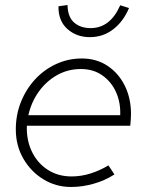

<svg xmlns="http://www.w3.org/2000/svg" viewBox="-20 -735 579 765"><path d="M263 10Q203 10 153 -20.5Q103 -51 73 -103Q43 -155 43 -219Q43 -278 63.5 -329Q84 -380 120 -419Q156 -458 204 -480Q252 -502 306 -502Q364 -502 408 -473Q452 -444 477 -394Q502 -344 502 -280Q502 -275 501 -257.5Q500 -240 499 -234H87Q85 -176 107.5 -130Q130 -84 171 -58Q212 -32 265 -32Q304 -32 341.5 -44Q379 -56 412 -76L436 -40Q399 -16 353.5 -3Q308 10 263 10ZM93 -276H459Q461 -326 442.5 -367.5Q424 -409 388 -434.5Q352 -460 302 -460Q251 -460 208 -436Q165 -412 135 -370.5Q105 -329 93 -276ZM338 -587Q285 -587 248.5 -619.5Q212 -652 213 -710L249 -715Q250 -667 275.5 -645Q301 -623 341 -623Q419 -623 459 -714L494 -703Q472 -650 431.5 -618.5Q391 -587 338 -587Z"/></svg>

Font: Red Hat Display VF
Style: Italic
Weight: 300
Italic angle: -12°
Designer: Pentagram, MCKL
Foundry: Pentagram, MCKL
Version: Version 1.023